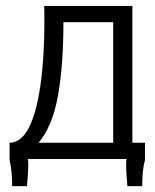

<svg xmlns="http://www.w3.org/2000/svg" viewBox="-20 -535 520 646"><path d="M12.2 2.9V-54.7Q87.9 -54.7 116.2 -249Q131.8 -360.4 128.9 -515.1H425.3V-54.7H467.8V2.9Q458.5 36.1 458.5 91.3H408.7Q401.4 10.3 406.2 0H73.2Q78.1 10.3 70.8 91.3H21Q21 42 12.2 2.9ZM109.9 -54.7H360.8V-460.4H193.4Q193.4 -317.9 175.3 -214.6Q157.2 -111.3 109.9 -54.7Z"/></svg>

Font: News Cycle
Style: Regular
Weight: 500
Version: Version 0.5.2